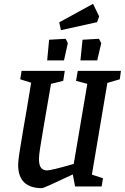

<svg xmlns="http://www.w3.org/2000/svg" viewBox="-20 -976 653 1005"><path d="M542 -542 461 -62 519 -43 512 0H373L361 -63Q209 9 200 9Q138 9 106.5 -21.5Q75 -52 75 -113Q75 -133 81.5 -175Q88 -217 103 -306Q118 -389 143 -543L86 -561L93 -605H319L311 -553L247 -537L210 -322Q197 -246 190.5 -204.5Q184 -163 184 -145Q184 -110 195.5 -97Q207 -84 226 -84Q249 -84 366 -118L437 -537L378 -553L387 -605H613L607 -561ZM237 -768 324 -773 335 -750 315 -660H227ZM412 -768 498 -773 510 -750 489 -660H401ZM290 -859 467 -956 499 -890 488 -860 299 -818Z"/></svg>

Font: Grenze Medium
Style: Italic
Weight: 500
Italic angle: -10°
Designer: Renata Polastri
Foundry: Omnibus-Type
Version: Version 1.002; ttfautohint (v1.8)